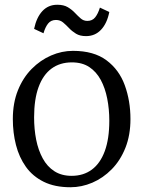

<svg xmlns="http://www.w3.org/2000/svg" viewBox="-20 -777 603 808"><path d="M34 -276Q34 -344 55.5 -397.2Q77 -450.5 113.5 -487.2Q150 -524 195 -543.5Q240 -563 287 -563Q375 -563 428.2 -523.2Q481.5 -483.5 505.2 -418Q529 -352.5 529 -276Q529 -208.5 507.8 -155Q486.5 -101.5 450 -64.5Q413.5 -27.5 368.5 -8.2Q323.5 11 276.5 11Q210.5 11 164 -12Q117.5 -35 89 -75Q60.5 -115 47.2 -166.8Q34 -218.5 34 -276ZM281.5 -37Q331 -37 366.5 -63.2Q402 -89.5 421 -141.2Q440 -193 440 -269Q440 -318 431.2 -362.2Q422.5 -406.5 404 -440.8Q385.5 -475 355.8 -494.8Q326 -514.5 282.5 -514.5Q232.5 -514.5 197 -488.5Q161.5 -462.5 142.5 -411Q123.5 -359.5 123.5 -283Q123.5 -233.5 132.2 -189.2Q141 -145 159.8 -110.5Q178.5 -76 208.8 -56.5Q239 -37 281.5 -37ZM123.5 -655.5Q133.5 -703.5 158.2 -730.2Q183 -757 221 -757Q248 -757 265.2 -746.8Q282.5 -736.5 295 -723.2Q307.5 -710 319.5 -699.5Q331.5 -689 347.5 -689Q368.5 -689 380.5 -704Q392.5 -719 400.5 -745L440 -726.5Q430.5 -678.5 405.2 -651.8Q380 -625 342 -625Q316.5 -625 299.8 -635.2Q283 -645.5 270.5 -658.8Q258 -672 245.5 -682.5Q233 -693 215.5 -693Q194.5 -693 182.5 -678Q170.5 -663 163 -637Z"/></svg>

Font: Merriweather 36pt Light
Style: Regular
Weight: 300
Designer: Eben Sorkin
Foundry: Eben Sorkin
Version: Version 2.100